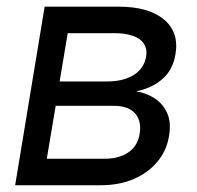

<svg xmlns="http://www.w3.org/2000/svg" viewBox="-20 -549 583 569"><path d="M24.9 0 112.3 -529.3H331.1Q419.9 -529.3 465.6 -491.5Q511.2 -453.6 500 -388.2Q492.2 -341.3 460.9 -314.5Q429.7 -287.6 383.3 -278.3Q412.6 -273.9 437.5 -258.1Q462.4 -242.2 475.1 -214.6Q487.8 -187 481 -146.5Q474.1 -103 446.8 -70.1Q419.4 -37.1 376.5 -18.6Q333.5 0 277.8 0ZM118.7 -78.6H290.5Q333 -78.6 360.4 -97.4Q387.7 -116.2 393.6 -150.9Q400.4 -190.4 380.4 -212.9Q360.4 -235.4 316.9 -235.4H145ZM156.7 -307.6H296.9Q345.7 -307.6 376.5 -326.9Q407.2 -346.2 413.1 -381.8Q418.5 -415 393.3 -432.9Q368.2 -450.7 318.4 -450.7H180.7Z"/></svg>

Font: Inter 24pt
Style: Italic
Weight: 400
Italic angle: -9.3988°
Designer: Rasmus Andersson
Foundry: rsms
Version: Version 4.001;git-66647c0bb